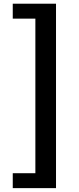

<svg xmlns="http://www.w3.org/2000/svg" viewBox="-20 -823 418 1016"><path d="M47.5 172.5V93.6H167.2V-724.4H47.5V-803.4H276.4V172.5Z"/></svg>

Font: Noto Sans JP
Style: Regular
Weight: 100
Designer: Ryoko NISHIZUKA 西塚涼子 (kana, bopomofo & ideographs); Paul D. Hunt (Latin, Greek & Cyrillic); Sandoll Communications 산돌커뮤니
Foundry: Adobe
Version: Version 2.004;hotconv 1.0.118;makeotfexe 2.5.65603